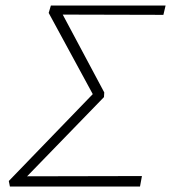

<svg xmlns="http://www.w3.org/2000/svg" viewBox="-20 -678 622 698"><path d="M16 0 12 -20 329 -348 328 -316 157 -631 165 -658H582L574 -624L190 -625L200 -640L359 -342L358 -325L61 -19L49 -37L496 -38L489 0Z"/></svg>

Font: Ysabeau Infant ExtraLight
Style: Italic
Weight: 250
Italic angle: -12°
Designer: Christian Thalmann (Catharsis Fonts)
Version: Version 2.001;gftools[0.9.30]; featfreeze: ss01,ss02,lnum